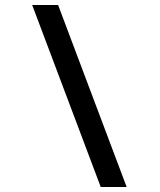

<svg xmlns="http://www.w3.org/2000/svg" viewBox="-20 -750 640 770"><path d="M384 0 109 -730H213L488 0Z"/></svg>

Font: Tiny Medium
Style: Regular
Weight: 500
Monospace: yes
Designer: Philipp Nurullin, Konstantin Bulenkov
Foundry: JetBrains
Version: Version 2.251; ttfautohint (v1.8.4.7-5d5b)